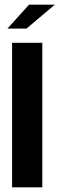

<svg xmlns="http://www.w3.org/2000/svg" viewBox="-20 -806 256 826"><path d="M32 -622H162V0H32ZM12 -683 105 -786H216L94 -683Z"/></svg>

Font: Smooch Sans Thin ExtraBold
Style: Regular
Weight: 800
Version: Version 1.010